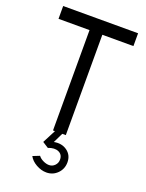

<svg xmlns="http://www.w3.org/2000/svg" viewBox="-150 -668 720 949"><g transform="rotate(20 210.0 -194.0)"><path d="M243.7 0H225.1L199.7 52.2Q240.2 44.4 268.8 65.4Q297.4 86.4 297.4 124Q297.4 158.7 273.7 182.6Q250 206.5 215.8 206.5Q188.5 206.5 161.6 191.2Q134.8 175.8 123.5 153.8L159.2 139.6Q167.5 151.4 184.1 159.4Q200.7 167.5 215.8 167.5Q233.4 167.5 245.8 154.8Q258.3 142.1 258.3 124Q258.3 97.2 236.1 87.2Q213.9 77.1 181.6 89.8L150.4 69.8L186.5 0H176.3V-527.8H13.2V-595.2H407.2V-527.8H243.7Z"/></g></svg>

Font: Now
Style: Regular
Weight: 400
Designer: Alfredo Marco Pradil
Foundry: Alfredo Marco Pradil
Version: Version 1.200;hotconv 1.0.109;makeotfexe 2.5.65596